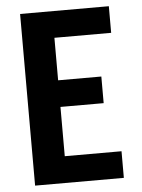

<svg xmlns="http://www.w3.org/2000/svg" viewBox="-53 -777 605 819"><g transform="rotate(-5 250.0 -367.5)"><path d="M64 0V-735H444V-621H201V-439H386V-325H201V-114H444V0Z"/></g></svg>

Font: Iosevka SS04 Heavy
Style: Regular
Weight: 900
Monospace: yes
Designer: Belleve Invis
Foundry: Belleve Invis
Version: Version 19.0.0; ttfautohint (v1.8.4)